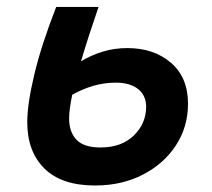

<svg xmlns="http://www.w3.org/2000/svg" viewBox="-20 -538 626 567"><path d="M260.7 9.8Q162.1 9.8 111.3 -40.3Q60.5 -90.3 60.5 -177.2Q60.5 -230.5 81.1 -317.1Q101.6 -403.8 146 -517.6H271Q238.8 -423.8 219.2 -356.9Q249 -375 283.2 -385.5Q317.4 -396 356.4 -396Q434.1 -396 484.6 -352.8Q535.2 -309.6 535.2 -231.9Q535.2 -163.1 499.3 -108.4Q463.4 -53.7 401.4 -22Q339.4 9.8 260.7 9.8ZM193.4 -258.3Q184.1 -214.4 184.1 -188Q184.1 -148.4 205.8 -125.5Q227.5 -102.5 276.4 -102.5Q339.4 -102.5 375.5 -138.2Q411.6 -173.8 411.6 -222.7Q411.6 -255.9 387.9 -274.9Q364.3 -293.9 321.8 -293.9Q288.6 -293.9 256.8 -284.9Q225.1 -275.9 193.4 -258.3Z"/></svg>

Font: Cascadia Mono NF SemiBold
Style: Italic
Weight: 600
Italic angle: -10°
Monospace: yes
Designer: Aaron Bell
Foundry: Saja Typeworks
Version: Version 2404.023; ttfautohint (v1.8.4)